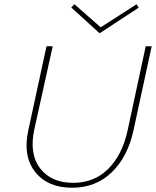

<svg xmlns="http://www.w3.org/2000/svg" viewBox="-20 -875 733 900"><path d="M630 -839 447 -719 314 -840 329 -855 452 -747 620 -855ZM663 -658H691L606 -265Q579 -140 504 -67.5Q429 5 318 5Q203 5 144.5 -69.5Q86 -144 113 -266L198 -658H227L141 -269Q116 -154 168 -86Q220 -18 323 -18Q422 -18 487.5 -83.5Q553 -149 578 -263Z"/></svg>

Font: EauTestText Extralight
Style: Italic
Weight: 250
Italic angle: -12°
Designer: Christian Thalmann (Catharsis Fonts)
Version: Version 0.001;PS 000.001;hotconv 1.0.88;makeotf.lib2.5.64775